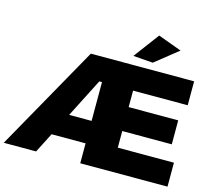

<svg xmlns="http://www.w3.org/2000/svg" viewBox="-133 -1084 1385 1239"><g transform="rotate(15 559.5 -464.0)"><path d="M711 -160H1086V0H503V-133H276L208 0H-8L386 -701H1076V-541H711V-431H1042V-271H711ZM353 -283H503V-542H485ZM782 -928 940 -870 787 -748 655 -758Z"/></g></svg>

Font: #9Slide03 Montserrat ExtraBold
Style: Regular
Weight: 800
Designer: Julieta Ulanovsky
Foundry: Julieta Ulanovsky
Version: Version 6.001